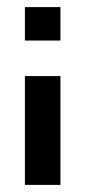

<svg xmlns="http://www.w3.org/2000/svg" viewBox="-20 -520 240 540"><path d="M50 -500H150V-406H50ZM50 -306H150V0H50Z"/></svg>

Font: Tokeely Brookings
Style: Regular
Weight: 400
Designer: Peter Wiegel
Foundry: Peter Wiegel
Version: Version 2.001